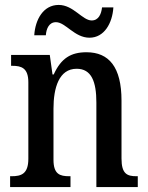

<svg xmlns="http://www.w3.org/2000/svg" viewBox="-20 -759 602 779"><path d="M343 -606C403 -606 436 -665 440 -729H394C391 -702 380 -676 352 -676C314 -676 278 -739 218 -739C156 -739 123 -680 119 -616H166C168 -643 179 -669 207 -669C246 -669 282 -606 343 -606ZM21 0H266V-44H261C223 -44 197 -52 197 -111V-318C197 -402 219 -480 291 -480C351 -480 371 -428 371 -343V0H539V-44H534C496 -44 473 -53 473 -116V-351C473 -487 422 -547 331 -547C268 -547 228 -523 198 -457H193L182 -536H25V-492H30C67 -492 95 -483 95 -425V-115C95 -53 66 -44 27 -44H21Z"/></svg>

Font: Noto Serif Devanagari Condensed Medium
Style: Regular
Weight: 500
Width: 3
Designer: Universal Thirst, Indian Type Foundry and the Monotype Design Team
Foundry: Monotype Imaging Inc.
Version: Version 2.004